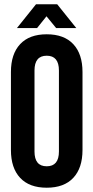

<svg xmlns="http://www.w3.org/2000/svg" viewBox="-20 -868 436 896"><path d="M141 -161Q141 -92 198 -92Q255 -92 255 -161V-539Q255 -608 198 -608Q141 -608 141 -539ZM31 -532Q31 -616 74 -662Q117 -708 198 -708Q279 -708 322 -662Q365 -616 365 -532V-168Q365 -84 322 -38Q279 8 198 8Q117 8 74 -38Q31 -84 31 -168ZM59 -737 148 -848H247L336 -737H242L197 -792L153 -737Z"/></svg>

Font: Adderley Bold
Style: Regular
Weight: 700
Designer: gorohovskiy
Version: Version 1.003 November 13, 2017